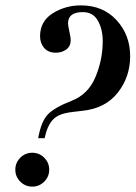

<svg xmlns="http://www.w3.org/2000/svg" viewBox="-20 -688 504 714"><path d="M146 -174H122Q133 -237 158.5 -263Q184 -289 246 -313Q308 -337 335 -401.5Q362 -466 362 -535Q362 -579 344 -611Q326 -643 288 -643Q233 -643 233 -601Q233 -593 238 -570.5Q243 -548 243 -539Q243 -516 226.5 -504Q210 -492 188 -492Q159 -492 144 -510Q129 -528 129 -553Q129 -609 176 -638.5Q223 -668 281 -668Q363 -668 413.5 -613Q464 -558 464 -479Q464 -402 418 -343.5Q372 -285 287 -276Q269 -274 252.5 -272Q236 -270 222.5 -267Q209 -264 197 -258Q185 -252 175.5 -241.5Q166 -231 158.5 -214.5Q151 -198 146 -174ZM55.5 -12.5Q37 -31 37 -57Q37 -83 55.5 -101.5Q74 -120 100 -120Q126 -120 144.5 -101.5Q163 -83 163 -57Q163 -31 144.5 -12.5Q126 6 100 6Q74 6 55.5 -12.5Z"/></svg>

Font: Justus
Style: Italic
Weight: 400
Italic angle: -12°
Version: Version 001.001